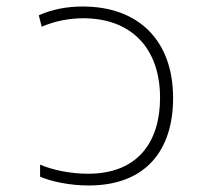

<svg xmlns="http://www.w3.org/2000/svg" viewBox="-20 -559 640 589"><path d="M252 10C429 10 511 -100 511 -258C511 -435 405 -539 234 -539C184 -539 139 -530 99 -512L108 -477C149 -495 195 -503 235 -503C384 -503 471 -410 471 -259C471 -125 404 -26 250 -26C198 -26 142 -37 103 -54V-17C138 -2 194 10 252 10Z"/></svg>

Font: Noto Sans Mono ExtraLight
Style: Regular
Weight: 200
Designer: Monotype Design Team
Foundry: Monotype Imaging Inc.
Version: Version 2.014